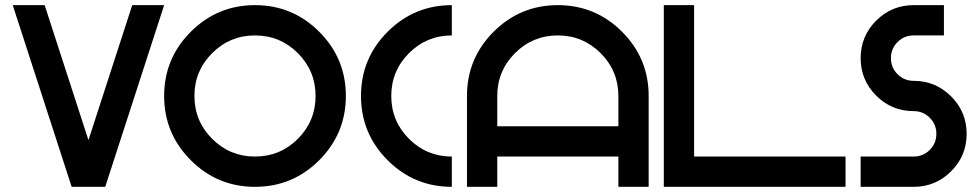

<svg xmlns="http://www.w3.org/2000/svg" viewBox="-20 -723 3790 743"><path d="M257.3 0 29.3 -703.1H152.8L322.3 -180.7L491.7 -703.1H615.2L387.2 0Z M966.8 0Q821.3 0 718.3 -103Q615.2 -206.1 615.2 -351.6Q615.2 -497.1 718.3 -600.1Q821.3 -703.1 966.8 -703.1Q1112.3 -703.1 1215.3 -600.1Q1318.4 -497.1 1318.4 -351.6Q1318.4 -206.1 1215.3 -103Q1112.3 0 966.8 0ZM966.8 -117.2Q1064 -117.2 1132.6 -185.8Q1201.2 -254.4 1201.2 -351.6Q1201.2 -448.7 1132.6 -517.3Q1064 -585.9 966.8 -585.9Q869.6 -585.9 801 -517.3Q732.4 -448.7 732.4 -351.6Q732.4 -254.4 801 -185.8Q869.6 -117.2 966.8 -117.2Z M1728.5 -117.2V0Q1583 0 1480 -103Q1377 -206.1 1377 -351.6Q1377 -497.1 1480 -600.1Q1583 -703.1 1728.5 -703.1V-585.9Q1631.3 -585.9 1562.7 -517.3Q1494.1 -448.7 1494.1 -351.6Q1494.1 -254.4 1562.7 -185.8Q1631.3 -117.2 1728.5 -117.2Z M1787.1 -351.6Q1787.1 -497.1 1890.1 -600.1Q1993.2 -703.1 2138.7 -703.1Q2284.2 -703.1 2387.2 -600.1Q2490.2 -497.1 2490.2 -351.6V0H2373V-117.2H1904.3V0H1787.1ZM2373 -234.4V-351.6Q2373 -448.7 2304.4 -517.3Q2235.8 -585.9 2138.7 -585.9Q2041.5 -585.9 1972.9 -517.3Q1904.3 -448.7 1904.3 -351.6V-234.4Z M2548.8 -703.1H2666V-117.2H3252V0H2548.8Z M3515.6 -703.1H3632.8V-585.9H3515.6Q3479 -585.9 3453.4 -560.3Q3427.7 -534.7 3427.7 -498Q3427.7 -461.4 3453.4 -435.8Q3479 -410.2 3515.6 -410.2Q3600.6 -410.2 3660.6 -350.1Q3720.7 -290 3720.7 -205.1Q3720.7 -120.1 3660.6 -60.1Q3600.6 0 3515.6 0H3310.5V-117.2H3515.6Q3552.2 -117.2 3577.9 -142.8Q3603.5 -168.5 3603.5 -205.1Q3603.5 -241.7 3577.9 -267.3Q3552.2 -293 3515.6 -293Q3430.7 -293 3370.6 -353Q3310.5 -413.1 3310.5 -498Q3310.5 -583 3370.6 -643.1Q3430.7 -703.1 3515.6 -703.1Z"/></svg>

Font: Gerhaus
Style: Regular
Weight: 400
Designer: GGBotNet
Foundry: GGBotNet
Version: 1.01